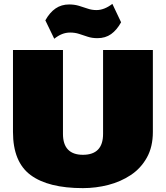

<svg xmlns="http://www.w3.org/2000/svg" viewBox="-20 -958 857 991"><path d="M408 13Q229 13 138 -54.5Q47 -122 47 -277V-700H305V-267Q305 -213 331 -186Q357 -159 408 -159Q512 -159 512 -267V-700H769V-277Q769 -200 738 -144.5Q707 -89 655 -54.5Q603 -20 539 -3.5Q475 13 408 13ZM214 -853Q237 -894 267 -914.5Q297 -935 337 -935Q364 -935 387.5 -928Q411 -921 432.5 -913.5Q454 -906 478 -906Q498 -906 518.5 -914Q539 -922 560 -938L605 -843Q583 -803 553.5 -782Q524 -761 483 -761Q455 -761 432.5 -768.5Q410 -776 388.5 -783Q367 -790 342 -790Q320 -790 300 -782Q280 -774 260 -758Z"/></svg>

Font: Pathway Extreme 28pt Black
Style: Regular
Weight: 900
Designer: Eduardo Rodriguez Tunni
Foundry: Eduardo Rodriguez Tunni
Version: Version 1.001;gftools[0.9.26]